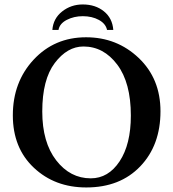

<svg xmlns="http://www.w3.org/2000/svg" viewBox="-20 -824 770 854"><path d="M212.9 -690.9Q216.8 -741.7 256.3 -772.9Q295.9 -804.2 348.1 -804.2Q404.3 -804.2 442.1 -773.7Q480 -743.2 483.9 -690.9H456.1Q450.2 -718.8 419.7 -735.4Q389.2 -752 348.1 -752Q309.1 -752 277.1 -735.6Q245.1 -719.2 240.2 -690.9ZM351.1 -617.2Q279.3 -617.2 223.6 -543.7Q168 -470.2 168 -328.1Q168 -190.9 230 -110.8Q292 -30.8 383.8 -30.8Q461.9 -30.8 512 -106.4Q562 -182.1 562 -310.1Q562 -456.1 501.5 -536.6Q440.9 -617.2 351.1 -617.2ZM693.8 -329.1Q693.8 -178.2 604 -84.2Q514.2 9.8 363.8 9.8Q223.6 9.8 130.4 -78.1Q37.1 -166 37.1 -311Q37.1 -459 129.6 -558.6Q222.2 -658.2 362.8 -658.2Q500 -658.2 596.9 -566.2Q693.8 -474.1 693.8 -329.1Z"/></svg>

Font: Linux Libertine
Style: Semibold
Weight: 600
Designer: Philipp H. Poll
Foundry: Philipp H. Poll
Version: Version 5.1.2 ; ttfautohint (v0.9)